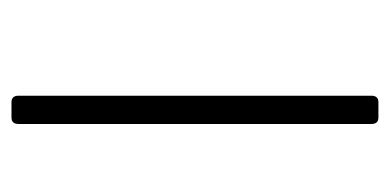

<svg xmlns="http://www.w3.org/2000/svg" viewBox="-188 -474 663 326"><g transform="rotate(90 143.0 -311.5)"><path d="M143 -12V-611Q143 -623 154 -623H180Q191 -623 191 -611V-12Q191 0 180 0H154Q143 0 143 -12Z"/></g></svg>

Font: Rajdhani
Style: Regular
Weight: 400
Designer: Satya Rajpurohit, Jyotish Sonowal
Foundry: Indian Type Foundry
Version: Version 1.201;PS 1.0;hotconv 1.0.78;makeotf.lib2.5.61930; tt